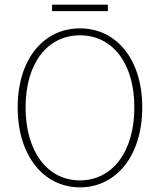

<svg xmlns="http://www.w3.org/2000/svg" viewBox="-20 -794 688 826"><path d="M204 -746H444V-774H204V-746ZM324 12C480 12 592 -124 592 -332C592 -540 480 -672 324 -672C168 -672 56 -540 56 -332C56 -124 168 12 324 12ZM324 -18C184 -18 90 -142 90 -332C90 -522 184 -642 324 -642C464 -642 558 -522 558 -332C558 -142 464 -18 324 -18Z"/></svg>

Font: Assistant ExtraLight
Style: Regular
Weight: 275
Designer: Hebrew By Ben Nathan, Latin by Paul Hunt
Version: Version 2.001;PS 002.001;hotconv 1.0.88;makeotf.lib2.5.64775